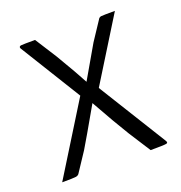

<svg xmlns="http://www.w3.org/2000/svg" viewBox="-98 -585 633 671"><g transform="rotate(-20 218.5 -250.0)"><path d="M411 -14Q418 -4 410 -2Q402 0 351 0L299 -81Q265 -136 216 -224Q151 -110 132 -79L87 -11Q83 -3 73.5 -1.5Q64 0 22 0L185 -263L45 -490Q42 -497 50 -499Q59 -500 103 -500L154 -420Q201 -341 222 -301Q266 -378 292 -422L337 -490Q341 -498 348.5 -499Q356 -500 400 -500L255 -266Z"/></g></svg>

Font: Yanone Kaffeesatz Light
Style: Regular
Weight: 300
Designer: Yanone (Cyrillic: Daniel Pouzeot)
Foundry: Yanone
Version: Version 1.003;PS 001.003;hotconv 1.0.88;makeotf.lib2.5.64775